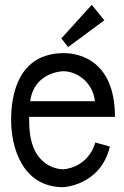

<svg xmlns="http://www.w3.org/2000/svg" viewBox="-20 -771 512 795"><path d="M456 -287C456 -543 278 -551 245 -551C53 -551 26 -375 26 -274C26 -165 70 4 242 4C242 4 396 -2 435 -164L375 -181C342 -72 240 -70 242 -70C233 -70 101 -71 101 -266C101 -273 100 -280 101 -287ZM242 -476C300 -476 365 -429 373 -352H105C122 -475 242 -476 242 -476ZM412 -687 360 -751 234 -612 262 -576Z"/></svg>

Font: Englebert
Style: Regular
Weight: 400
Designer: Astigmatic (AOETI)
Foundry: Astigmatic (AOETI)
Version: Version 1.000